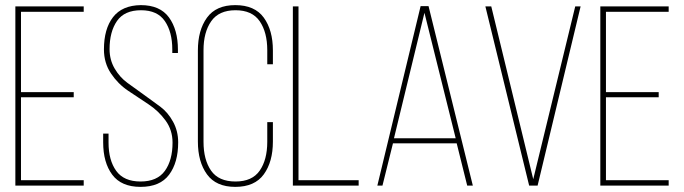

<svg xmlns="http://www.w3.org/2000/svg" viewBox="-20 -725 2670 750"><path d="M62 -365H268V-345H62V-21H307V0H40V-700H307V-679H62Z M530 -705Q605 -705 640 -657Q675 -609 675 -531V-518H653V-532Q653 -600 624 -642.5Q595 -685 531 -685Q466 -685 437 -643Q408 -601 408 -533Q408 -491 428 -457Q448 -423 477.5 -401.5Q507 -380 542 -355Q577 -330 606.5 -308Q636 -286 656 -249.5Q676 -213 676 -169Q676 -90 640.5 -42.5Q605 5 529 5Q454 5 418.5 -42.5Q383 -90 383 -169V-203H404V-168Q404 -99 434 -57.5Q464 -16 529 -16Q594 -16 624 -57.5Q654 -99 654 -168Q654 -217 626.5 -254.5Q599 -292 559.5 -318Q520 -344 480.5 -370.5Q441 -397 413.5 -438Q386 -479 386 -532Q386 -612 421.5 -658Q457 -704 530 -705Z M899 -705Q975 -705 1010.5 -656Q1046 -607 1046 -528V-474H1024V-529Q1024 -599 994.5 -642Q965 -685 900 -685Q835 -685 805 -642Q775 -599 775 -529V-171Q775 -101 804.5 -58.5Q834 -16 900 -16Q965 -16 994.5 -58.5Q1024 -101 1024 -171V-248H1046V-172Q1046 -93 1010.5 -44Q975 5 899 5Q824 5 788.5 -44Q753 -93 753 -172V-528Q753 -607 788.5 -656Q824 -705 899 -705Z M1381 0H1124V-700H1146V-21H1381Z M1764 -165H1515L1474 0H1454L1623 -701H1654L1827 0H1805ZM1638 -675 1519 -185H1760Z M1876 -700H1899L2063 -25L2227 -700H2248L2080 0H2047Z M2347 -365H2553V-345H2347V-21H2592V0H2325V-700H2592V-679H2347Z"/></svg>

Font: Bebas Neue Light
Style: Regular
Weight: 300
Designer: Ryoichi Tsunekawa
Foundry: Ryoichi Tsunekawa
Version: Version 001.003; ttfautohint (v1.5.65-e2d9)